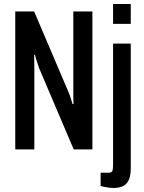

<svg xmlns="http://www.w3.org/2000/svg" viewBox="-20 -744 717 956"><path d="M56 0V-687H150L320 -288Q323 -282 327 -271Q331 -260 334.5 -248Q338 -236 341 -226H346Q345 -244 345 -262Q345 -280 345 -290V-687H440V0H347L175 -404Q172 -414 165.5 -432.5Q159 -451 154 -471H150Q150 -456 150.5 -436Q151 -416 151 -401V0ZM543 -625V-724H631V-625ZM545 192Q537 192 524 190.5Q511 189 499 186.5Q487 184 481 182V116H519Q537 116 540 106.5Q543 97 543 70V-527H631V95Q631 132 620.5 153.5Q610 175 590.5 183.5Q571 192 545 192Z"/></svg>

Font: Archivo ExtraCondensed Medium
Style: Regular
Weight: 500
Width: 2
Designer: Hector Gatti
Foundry: Omnibus-Type
Version: Version 2.001